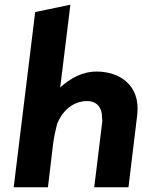

<svg xmlns="http://www.w3.org/2000/svg" viewBox="-20 -783 603 813"><path d="M524 10 561 -296C576 -422 487 -480 389 -480C328 -480 278 -451 235 -413L278 -763L129 -732L38 10H183L205 -175C209 -204 215 -232 222 -259C243 -311 287 -355 349 -355C392 -355 413 -324 412 -286C412 -280 414 -274 413 -268L379 10Z"/></svg>

Font: Bluebird
Style: SfBdObl
Weight: 700
Designer: Jasper
Foundry: Cannot Into Space Fonts
Version: Version 0.98